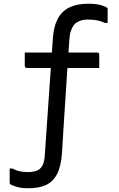

<svg xmlns="http://www.w3.org/2000/svg" viewBox="-20 -761 640 1031"><path d="M113 -479H502Q506 -479 508 -477.5Q510 -476 511.5 -474Q513 -472 513 -468Q513 -460 513 -446Q513 -432 513 -418.5Q513 -405 513 -396H124Q121 -396 118.5 -397.5Q116 -399 114.5 -401.5Q113 -404 113 -407Q113 -416 113 -429.5Q113 -443 113 -457Q113 -471 113 -479ZM129 163Q158 163 177.5 155.5Q197 148 208 127.5Q219 107 221 67Q225 9 229.5 -58Q234 -125 239 -195Q244 -265 248.5 -331Q253 -397 257 -455Q261 -513 264 -556Q268 -619 290 -660Q312 -701 352.5 -721Q393 -741 453 -741Q496 -741 522 -733.5Q548 -726 555 -719Q557 -718 557.5 -715.5Q558 -713 558 -711Q558 -706 558 -696Q558 -686 558 -675Q558 -664 558 -653.5Q558 -643 558 -638H543Q530 -644 516 -648Q502 -652 486.5 -654Q471 -656 450 -656Q429 -656 412 -650Q395 -644 381 -632Q375 -625 370 -616Q365 -607 361 -596Q357 -585 355 -571.5Q353 -558 352 -542Q350 -511 346.5 -462Q343 -413 339 -351Q335 -289 330.5 -220Q326 -151 321.5 -80Q317 -9 313 59Q308 133 286 174.5Q264 216 225.5 233Q187 250 130 250Q100 250 76 244Q52 238 38 230Q34 228 33 225.5Q32 223 32 219Q32 209 32 195Q32 181 32 167Q32 153 32 144H47Q65 154 84.5 158.5Q104 163 129 163Z"/></svg>

Font: Recursive Monospace
Style: Regular
Weight: 400
Version: Version 1.047